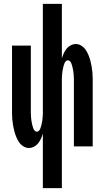

<svg xmlns="http://www.w3.org/2000/svg" viewBox="-20 -755 540 990"><path d="M201 215V-66Q197 -53 191.5 -40.5Q186 -28 177.5 -17Q169 -6 156 1Q143 8 129 8Q114 8 100.5 -0.5Q87 -9 78.5 -21.5Q70 -34 64 -48.5Q58 -63 54 -78Q50 -93 47.5 -108Q45 -123 43.5 -138.5Q42 -154 42 -169.5Q42 -185 42 -200V-520H139V-200Q139 -193 139 -186.5Q139 -180 139 -173Q139 -166 139.5 -159.5Q140 -153 140.5 -146Q141 -139 142 -132.5Q143 -126 144.5 -119.5Q146 -113 147.5 -106.5Q149 -100 151.5 -93.5Q154 -87 158.5 -81.5Q163 -76 170 -76Q177 -76 181.5 -81.5Q186 -87 188.5 -93.5Q191 -100 192.5 -106.5Q194 -113 195.5 -119.5Q197 -126 198 -132.5Q199 -139 199.5 -146Q200 -153 200.5 -159.5Q201 -166 201 -173Q201 -180 201 -186.5Q201 -193 201 -200V-735H299V-454Q303 -467 308.5 -479.5Q314 -492 322.5 -503Q331 -514 344 -521Q357 -528 371 -528Q386 -528 399.5 -519.5Q413 -511 421.5 -498.5Q430 -486 436 -471.5Q442 -457 446 -442Q450 -427 452.5 -412Q455 -397 456.5 -381.5Q458 -366 458 -350.5Q458 -335 458 -320V0H361V-320Q361 -327 361 -333.5Q361 -340 361 -347Q361 -354 360.5 -360.5Q360 -367 359.5 -374Q359 -381 358 -387.5Q357 -394 355.5 -400.5Q354 -407 352.5 -413.5Q351 -420 348.5 -426.5Q346 -433 341.5 -438.5Q337 -444 330 -444Q323 -444 318.5 -438.5Q314 -433 311.5 -426.5Q309 -420 307.5 -413.5Q306 -407 304.5 -400.5Q303 -394 302 -387.5Q301 -381 300.5 -374Q300 -367 299.5 -360.5Q299 -354 299 -347Q299 -340 299 -333.5Q299 -327 299 -320V215Z"/></svg>

Font: Iosevka Term Curly
Style: Bold
Weight: 700
Designer: Belleve Invis
Foundry: Belleve Invis
Version: Version 32.3.0